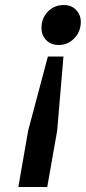

<svg xmlns="http://www.w3.org/2000/svg" viewBox="-20 -544 342 764"><path d="M215 -365Q182 -365 163.5 -384.8Q145 -404.5 145 -432Q145 -471.5 170.5 -497.8Q196 -524 234 -524Q264.5 -524 283 -504.2Q301.5 -484.5 301.5 -457.5Q301.5 -418 275.5 -391.5Q249.5 -365 215 -365ZM53 200 92 -24 170.5 -319H232.5L207.5 -24L168 200Z"/></svg>

Font: Overpass
Style: Bold Italic
Weight: 700
Italic angle: -10°
Designer: Delve Withrington, Dave Bailey, Thomas Jockin
Foundry: Delve Fonts LLC
Version: Version 4.000; ttfautohint (v1.8.3)